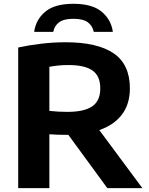

<svg xmlns="http://www.w3.org/2000/svg" viewBox="-20 -966 764 986"><path d="M73.5 0V-722Q125 -733.5 189 -741.2Q253 -749 316.5 -749Q480.5 -749 563.8 -692Q647 -635 647 -512.5Q647 -431.5 606.2 -377.8Q565.5 -324 490 -298L711 0H531L331 -273.5Q326 -273.5 321 -273.5Q297 -273.5 276.2 -274.2Q255.5 -275 233.5 -276.5V0ZM326 -391.5Q412.5 -391.5 453.8 -420Q495 -448.5 495 -512Q495 -575.5 455.2 -603.8Q415.5 -632 331.5 -632Q303 -632 279.2 -629.5Q255.5 -627 233.5 -623V-396.5Q257.5 -394 278.8 -392.8Q300 -391.5 326 -391.5ZM155.5 -802.5Q164 -865.5 212.5 -906Q261 -946.5 357 -946.5Q453.5 -946.5 502.2 -905.8Q551 -865 559.5 -802.5H461.5Q455 -833.5 431 -851.5Q407 -869.5 357 -869.5Q307.5 -869.5 283.5 -851.5Q259.5 -833.5 253.5 -802.5Z"/></svg>

Font: Encode Sans Semi Expanded
Style: Bold
Weight: 700
Width: 6
Designer: Multiple Designers
Foundry: Impallari Type
Version: Version 3.000; ttfautohint (v1.8.3) -l 8 -r 50 -G 200 -x 14 